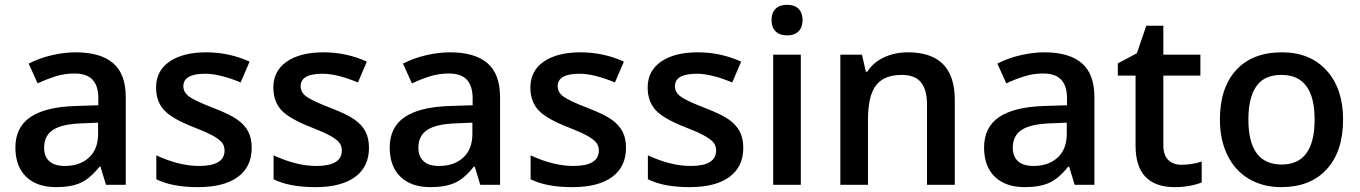

<svg xmlns="http://www.w3.org/2000/svg" viewBox="-20 -767 5645 797"><path d="M419.9 0 397 -75.2H393.1Q354 -25.9 314.5 -8.1Q274.9 9.8 212.9 9.8Q133.3 9.8 88.6 -33.2Q43.9 -76.2 43.9 -154.8Q43.9 -238.3 106 -280.8Q168 -323.2 294.9 -327.1L388.2 -330.1V-358.9Q388.2 -410.6 364 -436.3Q339.8 -461.9 289.1 -461.9Q247.6 -461.9 209.5 -449.7Q171.4 -437.5 136.2 -420.9L99.1 -502.9Q143.1 -525.9 195.3 -537.8Q247.6 -549.8 293.9 -549.8Q397 -549.8 449.5 -504.9Q502 -460 502 -363.8V0ZM249 -78.1Q311.5 -78.1 349.4 -113Q387.2 -147.9 387.2 -210.9V-257.8L317.9 -254.9Q236.8 -252 200 -227.8Q163.1 -203.6 163.1 -153.8Q163.1 -117.7 184.6 -97.9Q206.1 -78.1 249 -78.1Z M1024.9 -153.8Q1024.9 -74.7 967.3 -32.5Q909.7 9.8 802.2 9.8Q694.3 9.8 628.9 -22.9V-122.1Q724.1 -78.1 806.2 -78.1Q912.1 -78.1 912.1 -142.1Q912.1 -162.6 900.4 -176.3Q888.7 -189.9 861.8 -204.6Q835 -219.2 787.1 -237.8Q693.8 -273.9 660.9 -310.1Q627.9 -346.2 627.9 -403.8Q627.9 -473.1 683.8 -511.5Q739.7 -549.8 835.9 -549.8Q931.2 -549.8 1016.1 -511.2L979 -424.8Q891.6 -460.9 832 -460.9Q741.2 -460.9 741.2 -409.2Q741.2 -383.8 764.9 -366.2Q788.6 -348.6 868.2 -317.9Q935.1 -292 965.3 -270.5Q995.6 -249 1010.3 -220.9Q1024.9 -192.9 1024.9 -153.8Z M1511.7 -153.8Q1511.7 -74.7 1454.1 -32.5Q1396.5 9.8 1289.1 9.8Q1181.2 9.8 1115.7 -22.9V-122.1Q1210.9 -78.1 1293 -78.1Q1398.9 -78.1 1398.9 -142.1Q1398.9 -162.6 1387.2 -176.3Q1375.5 -189.9 1348.6 -204.6Q1321.8 -219.2 1273.9 -237.8Q1180.7 -273.9 1147.7 -310.1Q1114.7 -346.2 1114.7 -403.8Q1114.7 -473.1 1170.7 -511.5Q1226.6 -549.8 1322.8 -549.8Q1418 -549.8 1502.9 -511.2L1465.8 -424.8Q1378.4 -460.9 1318.8 -460.9Q1228 -460.9 1228 -409.2Q1228 -383.8 1251.7 -366.2Q1275.4 -348.6 1355 -317.9Q1421.9 -292 1452.1 -270.5Q1482.4 -249 1497.1 -220.9Q1511.7 -192.9 1511.7 -153.8Z M1973.6 0 1950.7 -75.2H1946.8Q1907.7 -25.9 1868.2 -8.1Q1828.6 9.8 1766.6 9.8Q1687 9.8 1642.3 -33.2Q1597.7 -76.2 1597.7 -154.8Q1597.7 -238.3 1659.7 -280.8Q1721.7 -323.2 1848.6 -327.1L1941.9 -330.1V-358.9Q1941.9 -410.6 1917.7 -436.3Q1893.6 -461.9 1842.8 -461.9Q1801.3 -461.9 1763.2 -449.7Q1725.1 -437.5 1689.9 -420.9L1652.8 -502.9Q1696.8 -525.9 1749 -537.8Q1801.3 -549.8 1847.7 -549.8Q1950.7 -549.8 2003.2 -504.9Q2055.7 -460 2055.7 -363.8V0ZM1802.7 -78.1Q1865.2 -78.1 1903.1 -113Q1940.9 -147.9 1940.9 -210.9V-257.8L1871.6 -254.9Q1790.5 -252 1753.7 -227.8Q1716.8 -203.6 1716.8 -153.8Q1716.8 -117.7 1738.3 -97.9Q1759.8 -78.1 1802.7 -78.1Z M2578.6 -153.8Q2578.6 -74.7 2521 -32.5Q2463.4 9.8 2356 9.8Q2248 9.8 2182.6 -22.9V-122.1Q2277.8 -78.1 2359.9 -78.1Q2465.8 -78.1 2465.8 -142.1Q2465.8 -162.6 2454.1 -176.3Q2442.4 -189.9 2415.5 -204.6Q2388.7 -219.2 2340.8 -237.8Q2247.6 -273.9 2214.6 -310.1Q2181.6 -346.2 2181.6 -403.8Q2181.6 -473.1 2237.5 -511.5Q2293.5 -549.8 2389.6 -549.8Q2484.9 -549.8 2569.8 -511.2L2532.7 -424.8Q2445.3 -460.9 2385.7 -460.9Q2294.9 -460.9 2294.9 -409.2Q2294.9 -383.8 2318.6 -366.2Q2342.3 -348.6 2421.9 -317.9Q2488.8 -292 2519 -270.5Q2549.3 -249 2564 -220.9Q2578.6 -192.9 2578.6 -153.8Z M3065.4 -153.8Q3065.4 -74.7 3007.8 -32.5Q2950.2 9.8 2842.8 9.8Q2734.9 9.8 2669.4 -22.9V-122.1Q2764.6 -78.1 2846.7 -78.1Q2952.6 -78.1 2952.6 -142.1Q2952.6 -162.6 2940.9 -176.3Q2929.2 -189.9 2902.3 -204.6Q2875.5 -219.2 2827.6 -237.8Q2734.4 -273.9 2701.4 -310.1Q2668.5 -346.2 2668.5 -403.8Q2668.5 -473.1 2724.4 -511.5Q2780.3 -549.8 2876.5 -549.8Q2971.7 -549.8 3056.6 -511.2L3019.5 -424.8Q2932.1 -460.9 2872.6 -460.9Q2781.7 -460.9 2781.7 -409.2Q2781.7 -383.8 2805.4 -366.2Q2829.1 -348.6 2908.7 -317.9Q2975.6 -292 3005.9 -270.5Q3036.1 -249 3050.8 -220.9Q3065.4 -192.9 3065.4 -153.8Z M3304.2 0H3189.5V-540H3304.2ZM3182.6 -683.1Q3182.6 -713.9 3199.5 -730.5Q3216.3 -747.1 3247.6 -747.1Q3277.8 -747.1 3294.7 -730.5Q3311.5 -713.9 3311.5 -683.1Q3311.5 -653.8 3294.7 -637Q3277.8 -620.1 3247.6 -620.1Q3216.3 -620.1 3199.5 -637Q3182.6 -653.8 3182.6 -683.1Z M3943.4 0H3828.1V-332Q3828.1 -394.5 3803 -425.3Q3777.8 -456.1 3723.1 -456.1Q3650.4 -456.1 3616.7 -413.1Q3583 -370.1 3583 -269V0H3468.3V-540H3558.1L3574.2 -469.2H3580.1Q3604.5 -507.8 3649.4 -528.8Q3694.3 -549.8 3749 -549.8Q3943.4 -549.8 3943.4 -352.1Z M4440.9 0 4418 -75.2H4414.1Q4375 -25.9 4335.4 -8.1Q4295.9 9.8 4233.9 9.8Q4154.3 9.8 4109.6 -33.2Q4064.9 -76.2 4064.9 -154.8Q4064.9 -238.3 4127 -280.8Q4189 -323.2 4315.9 -327.1L4409.2 -330.1V-358.9Q4409.2 -410.6 4385 -436.3Q4360.8 -461.9 4310.1 -461.9Q4268.6 -461.9 4230.5 -449.7Q4192.4 -437.5 4157.2 -420.9L4120.1 -502.9Q4164.1 -525.9 4216.3 -537.8Q4268.6 -549.8 4314.9 -549.8Q4418 -549.8 4470.5 -504.9Q4522.9 -460 4522.9 -363.8V0ZM4270 -78.1Q4332.5 -78.1 4370.4 -113Q4408.2 -147.9 4408.2 -210.9V-257.8L4338.9 -254.9Q4257.8 -252 4220.9 -227.8Q4184.1 -203.6 4184.1 -153.8Q4184.1 -117.7 4205.6 -97.9Q4227.1 -78.1 4270 -78.1Z M4884.3 -83Q4926.3 -83 4968.3 -96.2V-9.8Q4949.2 -1.5 4919.2 4.2Q4889.2 9.8 4856.9 9.8Q4693.8 9.8 4693.8 -162.1V-453.1H4620.1V-503.9L4699.2 -545.9L4738.3 -660.2H4809.1V-540H4962.9V-453.1H4809.1V-164.1Q4809.1 -122.6 4829.8 -102.8Q4850.6 -83 4884.3 -83Z M5555.2 -271Q5555.2 -138.7 5487.3 -64.5Q5419.4 9.8 5298.3 9.8Q5222.7 9.8 5164.6 -24.4Q5106.4 -58.6 5075.2 -122.6Q5043.9 -186.5 5043.9 -271Q5043.9 -402.3 5111.3 -476.1Q5178.7 -549.8 5301.3 -549.8Q5418.5 -549.8 5486.8 -474.4Q5555.2 -398.9 5555.2 -271ZM5162.1 -271Q5162.1 -84 5300.3 -84Q5437 -84 5437 -271Q5437 -456.1 5299.3 -456.1Q5227.1 -456.1 5194.6 -408.2Q5162.1 -360.4 5162.1 -271Z"/></svg>

Font: f1_25842          
Style: Regular
Weight: 600
Foundry: Ascender Corporation
Version: Version 1.10